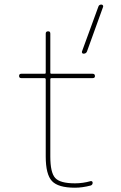

<svg xmlns="http://www.w3.org/2000/svg" viewBox="-20 -830 540 859"><path d="M75.2 -480.5Q65.4 -480.5 65.4 -490.2Q65.4 -500 75.2 -500H179.7Q184.6 -500 184.6 -504.9V-679.7Q184.6 -689.5 194.8 -689.9Q205.1 -690.4 205.1 -679.7V-504.9Q205.1 -500 210 -500H394.5Q404.3 -500 404.8 -490.2Q405.3 -480.5 394.5 -480.5H210Q205.1 -480.5 205.1 -474.6V-129.9Q205.1 -57.6 227.1 -33.7Q249 -9.8 315.4 -9.8Q350.6 -9.8 384.8 -19.5Q388.7 -20.5 391.6 -18.6Q394.5 -16.6 394.5 -12.7Q394.5 -2.9 385.7 0Q348.6 9.8 315.4 9.8Q240.2 9.8 212.4 -20Q184.6 -49.8 184.6 -129.9V-474.6Q184.6 -479.5 179.7 -480.5ZM353.5 -589.8Q349.6 -589.8 347.7 -592.8Q345.7 -595.7 346.7 -599.6L419.9 -799.8Q422.9 -809.6 433.6 -809.6Q437.5 -809.6 439.9 -806.6Q442.4 -803.7 441.4 -799.8L369.1 -599.6Q365.2 -589.8 353.5 -589.8Z"/></svg>

Font: Rounded Mgen+ 1mn thin
Style: Regular
Weight: 100
Designer: [Source Han Sans]
Ryoko NISHIZUKA  (kana & ideographs); Paul D. Hunt (Latin, Greek & Cyrillic); Wenlong ZHANG  (bopomofo
Version: Version 1.059.20150602